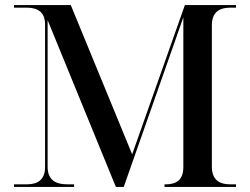

<svg xmlns="http://www.w3.org/2000/svg" viewBox="-20 -734 982 754"><path d="M35 0H271V-10H247C194 -10 167 -30 167 -80V-655L435 0H466L700 -666V-78C700 -29 674 -10 631 -10H626V0H907V-10H886C838 -10 812 -30 812 -80V-634C812 -684 838 -704 886 -704H907V-714H706L499 -128L258 -714H35V-704H84C130 -704 157 -685 157 -638V-79C157 -29 130 -10 84 -10H35Z"/></svg>

Font: Noto Serif Display Medium
Style: Regular
Weight: 500
Designer: Monotype Design Team
Foundry: Monotype Imaging Inc.
Version: Version 2.009